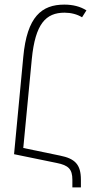

<svg xmlns="http://www.w3.org/2000/svg" viewBox="-20 -744 405 833"><path d="M41 -75 226 -37C277 -27 294 -10 294 36V69H331V36C331 -31 305 -56 240 -69L81 -102L118 -488C133 -641 179 -689 260 -689C288 -689 315 -682 336 -669L355 -699C328 -716 296 -724 259 -724C161 -724 97 -672 81 -497Z"/></svg>

Font: Noto Sans Armenian ExtraCondensed ExtraLight
Style: Regular
Weight: 200
Width: 2
Designer: Monotype Design Team
Foundry: Monotype Imaging Inc.
Version: Version 2.008